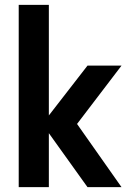

<svg xmlns="http://www.w3.org/2000/svg" viewBox="-20 -770 525 790"><path d="M181 0H57V-750H181V-295L340 -500H480L297 -260L480 0H340L181 -222Z"/></svg>

Font: Cabin
Style: Bold
Weight: 700
Designer: Pablo Impallari
Foundry: Pablo Impallari. www.impallari.com Igino Marini. www.ikern.com
Version: Version 1.005